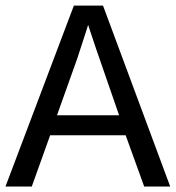

<svg xmlns="http://www.w3.org/2000/svg" viewBox="-20 -679 640 699"><path d="M504.9 0 437.5 -186.5H162.6L95.7 0H0L249 -658.7H355L599.6 0ZM300.8 -588.4 294.9 -569.3 261.2 -465.8 187.5 -259.3H413.6L329.1 -503.4Z"/></svg>

Font: Cousine
Style: Regular
Weight: 400
Monospace: yes
Designer: Steve Matteson
Foundry: Ascender Corporation
Version: Version 1.20